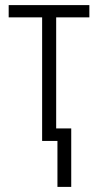

<svg xmlns="http://www.w3.org/2000/svg" viewBox="-20 -552 384 752"><path d="M330 -532H14V-484H145V0H205V180H259V-49H200V-484H330Z"/></svg>

Font: Noto Sans Display SemiCondensed Light
Style: Regular
Weight: 300
Width: 4
Designer: Monotype Design Team
Foundry: Monotype Imaging Inc.
Version: Version 1.900